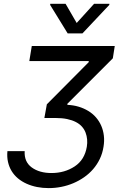

<svg xmlns="http://www.w3.org/2000/svg" viewBox="-20 -784 668 996"><path d="M18.5 0H108Q104.8 55.4 144.5 84.5Q184.3 113.6 247.2 113.6Q315.3 113.6 367.5 79.2Q419 45.1 430.4 -22.7Q436.8 -61.8 424 -95.9Q417.6 -112.9 405.2 -127Q392.8 -141 373.6 -150.9Q354.4 -160.9 328.3 -166.4Q302.2 -171.9 268.5 -171.9H210.2L223 -242.9L440.3 -461.6V-467.3H132.1L144.9 -545.5H575.3L565.3 -481.5L329.5 -245.7V-240.1Q360.8 -238.6 387.6 -230.6Q414.4 -222.7 437.9 -208.5Q460.9 -194.6 478 -174.9Q495 -155.2 505.3 -131.4Q515.6 -107.6 518.8 -80.1Q522 -52.6 517 -22.7Q511.7 11.4 497.7 40.5Q483.7 69.6 463.1 93.4Q442.5 117.2 416.2 135.5Q389.9 153.8 360.1 166.4Q330.3 179 297.9 185.4Q265.6 191.8 233 191.8Q168.7 191.8 117.9 169Q92.7 157.7 73 141.2Q53.3 124.6 40.3 103.3Q27.3 82 21.5 56.1Q15.6 30.2 18.5 0ZM240.8 -764.2H320.3L377.8 -664.8L468 -764.2H547.6L546.9 -758.5L407.7 -610.8H331L240.1 -758.5Z"/></svg>

Font: Inter P
Style: Italic
Weight: 400
Italic angle: -9.40001°
Designer: Rasmus Andersson
Foundry: rsms
Version: Version 3.018;git-588b23468